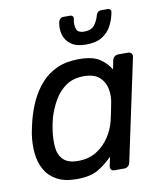

<svg xmlns="http://www.w3.org/2000/svg" viewBox="-83 -801 752 880"><g transform="rotate(-10 293.0 -361.5)"><path d="M203 10Q148 10 112 -9.5Q76 -29 57 -62.5Q38 -96 33.5 -139Q29 -182 36 -230Q39 -246 42 -260Q45 -274 49 -290Q61 -337 81 -379.5Q101 -422 131.5 -456.5Q162 -491 205.5 -510.5Q249 -530 307 -530Q371 -530 403.5 -508.5Q436 -487 454 -456L462 -497Q464 -507 471.5 -513.5Q479 -520 490 -520H535Q545 -520 550.5 -513.5Q556 -507 554 -497L453 -23Q451 -13 443.5 -6.5Q436 0 426 0H380Q370 0 365 -6.5Q360 -13 362 -23L371 -65Q340 -33 303.5 -11.5Q267 10 203 10ZM224 -71Q274 -71 310.5 -94Q347 -117 370 -152.5Q393 -188 402 -225Q406 -241 410.5 -263.5Q415 -286 418 -302Q426 -337 419.5 -371Q413 -405 388.5 -427Q364 -449 315 -449Q268 -449 234.5 -426.5Q201 -404 179.5 -367.5Q158 -331 145 -289Q141 -274 138 -260Q135 -246 133 -231Q127 -189 130 -152.5Q133 -116 155 -93.5Q177 -71 224 -71ZM352 -590Q309 -590 284 -607.5Q259 -625 250.5 -653.5Q242 -682 249 -714Q251 -722 257 -727.5Q263 -733 272 -733H302Q311 -733 315 -727.5Q319 -722 317 -714Q312 -690 318 -670Q324 -650 355 -650Q388 -650 403 -670Q418 -690 424 -714Q426 -722 432 -727.5Q438 -733 447 -733H477Q486 -733 490 -727.5Q494 -722 492 -714Q486 -682 471 -653.5Q456 -625 427.5 -607.5Q399 -590 352 -590Z"/></g></svg>

Font: Rubik
Style: Italic
Weight: 400
Italic angle: -12°
Designer: Hubert and Fischer
Foundry: Hubert and Fischer
Version: Version 2.300;gftools[0.9.30]